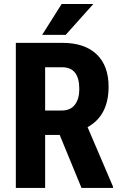

<svg xmlns="http://www.w3.org/2000/svg" viewBox="-20 -921 594 941"><path d="M201.2 -379.4H282.7Q325.7 -379.4 347.2 -408Q368.7 -436.5 368.7 -484.4Q368.7 -591.3 285.2 -591.3H201.2ZM272.5 -259.8H201.2V0H57.6V-710.9H286.6Q394.5 -710.9 453.4 -655Q512.2 -599.1 512.2 -496.1Q512.2 -354.5 409.2 -297.9L533.7 -6.8V0H379.4ZM282.2 -901.4H437.5L301.8 -750H186.5Z"/></svg>

Font: MAUL Condensed Bold
Style: Condensed Bold
Weight: 700
Designer: MAUL
Version: Version 1.0; 2020; ttfautohint (v1.8.3)